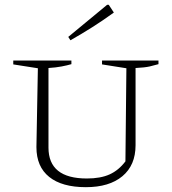

<svg xmlns="http://www.w3.org/2000/svg" viewBox="-20 -769 714 796"><path d="M336 7Q237 7 184 -35.5Q131 -78 131 -159L137 -486L35 -502V-518H276V-503Q259 -498 235.5 -493.5Q212 -489 181 -487V-157Q181 -29 340 -29Q397 -29 434.5 -46Q472 -63 500 -100L504 -486L403 -502V-518H637V-503Q620 -498 600.5 -493.5Q581 -489 542 -487V-167Q542 -84 487.5 -38.5Q433 7 336 7ZM272 -602 263 -616 424 -749H431L452 -717Q408 -685 363 -656.5Q318 -628 272 -602Z"/></svg>

Font: Piazzolla SC ExtraLight
Style: Regular
Weight: 200
Designer: Juan Pablo del Peral
Foundry: Huerta Tipografica
Version: Version 1.330